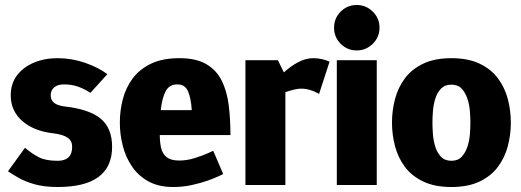

<svg xmlns="http://www.w3.org/2000/svg" viewBox="-20 -741 2086 769"><path d="M12 -55 80 -149Q110 -124 137 -110.5Q164 -97 211 -97Q269 -97 269 -153Q269 -177 251 -189.5Q233 -202 194 -207Q115 -216 69 -256.5Q23 -297 23 -359Q23 -406 48 -439Q73 -472 115.5 -490Q158 -508 211 -508Q267 -508 320.5 -489.5Q374 -471 410 -444L342 -369Q320 -384 294 -393.5Q268 -403 236 -403Q211 -403 197 -391Q183 -379 183 -359Q183 -322 236 -315Q337 -304 383 -266Q429 -228 429 -153Q429 8 211 8Q157 8 118.5 -3Q80 -14 54 -29Q28 -44 12 -55Z M673 8Q616 8 575.5 -14Q535 -36 509.5 -73Q484 -110 472 -156Q460 -202 460 -250Q460 -298 472 -344Q484 -390 511.5 -427Q539 -464 585 -486Q631 -508 698 -508Q766 -508 806.5 -484Q847 -460 868 -418Q889 -376 896 -320Q903 -264 903 -200H620Q620 -173 625 -149.5Q630 -126 647 -112Q664 -98 698 -98Q729 -98 760.5 -108Q792 -118 813 -127.5Q834 -137 834 -137L874 -44Q874 -44 857.5 -36Q841 -28 813 -18Q785 -8 749 0Q713 8 673 8ZM690 -403Q658 -403 643.5 -375.5Q629 -348 624 -300H748Q745 -348 733 -375.5Q721 -403 690 -403Z M1258 -365Q1221 -386 1186 -386Q1174 -386 1157.5 -382Q1141 -378 1123 -372V0H963V-500H1093L1117 -451Q1143 -475 1173.5 -491.5Q1204 -508 1235 -508H1236Q1252 -508 1270 -504Q1288 -500 1300 -494Z M1409 -539Q1371 -539 1344.5 -565.5Q1318 -592 1318 -630Q1318 -668 1344.5 -694.5Q1371 -721 1409 -721Q1446 -721 1473 -694.5Q1500 -668 1500 -630Q1500 -592 1473 -565.5Q1446 -539 1409 -539ZM1329 0V-500H1489V0Z M1550 -250Q1550 -298 1562 -344Q1574 -390 1601.5 -427Q1629 -464 1675 -486Q1721 -508 1788 -508Q1855 -508 1901 -486Q1947 -464 1974.5 -427Q2002 -390 2014 -344Q2026 -298 2026 -250Q2026 -202 2014 -156Q2002 -110 1974.5 -73Q1947 -36 1901 -14Q1855 8 1788 8Q1721 8 1675 -14Q1629 -36 1601.5 -73Q1574 -110 1562 -156Q1550 -202 1550 -250ZM1712 -250Q1712 -229 1714 -203Q1716 -177 1723.5 -153Q1731 -129 1746.5 -113Q1762 -97 1788 -97Q1814 -97 1829 -113Q1844 -129 1852 -153Q1860 -177 1862 -203Q1864 -229 1864 -250Q1864 -270 1862 -296Q1860 -322 1852 -346Q1844 -370 1829 -386Q1814 -402 1788 -402Q1762 -402 1746.5 -386Q1731 -370 1723.5 -346Q1716 -322 1714 -296Q1712 -270 1712 -250Z"/></svg>

Font: Epunda Sans ExtraBold
Style: Regular
Weight: 800
Designer: Simon Atzbach
Foundry: typofactur
Version: Version 2.204; ttfautohint (v1.8.4.7-5d5b)